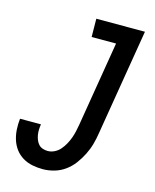

<svg xmlns="http://www.w3.org/2000/svg" viewBox="-112 -812 724 896"><g transform="rotate(15 250.0 -363.5)"><path d="M181 8Q155 8 130 3Q105 -2 83.5 -15Q62 -28 47.5 -47.5Q33 -67 25.5 -90.5Q18 -114 16.5 -140Q15 -166 18 -192H119Q117 -179 116.5 -166Q116 -153 118 -141Q120 -129 124.5 -117.5Q129 -106 137 -97Q145 -88 157 -84Q169 -80 181 -80Q198 -80 214 -88Q230 -96 241.5 -109.5Q253 -123 261.5 -138.5Q270 -154 276 -170.5Q282 -187 285.5 -203Q289 -219 292 -236L360 -647H242L241 -735H476L391 -222Q387 -195 379.5 -168Q372 -141 359 -115Q346 -89 328.5 -65.5Q311 -42 287.5 -25Q264 -8 236 0Q208 8 181 8Z"/></g></svg>

Font: Iosevka SS18 Semibold
Style: Italic
Weight: 600
Italic angle: -9°
Monospace: yes
Designer: Belleve Invis
Foundry: Belleve Invis
Version: Version 25.1.1; ttfautohint (v1.8.4)